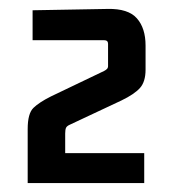

<svg xmlns="http://www.w3.org/2000/svg" viewBox="-20 -659 382 430"><path d="M42 -370Q42 -405 55 -417.5Q68 -430 94 -443L213 -500Q217 -502 219.5 -504.5Q222 -507 222 -511V-561Q222 -569 213 -569H53V-636L221 -639Q267 -640 286.5 -618Q306 -596 306 -557V-503Q306 -476 293.5 -462Q281 -448 252 -434L137 -380Q130 -377 128 -373Q126 -369 126 -360V-316H303V-249H42Z"/></svg>

Font: Gemunu Libre ExtraLight SemiBold
Style: Regular
Weight: 600
Version: Version 1.100